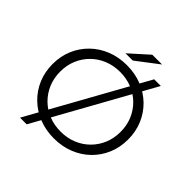

<svg xmlns="http://www.w3.org/2000/svg" viewBox="-242 -1067 1322 1322"><g transform="rotate(45 419.5 -405.5)"><path d="M419.8 6.4Q340.7 6.4 273.4 -20.4Q206 -47.2 156.4 -95.5Q106.8 -143.7 79.2 -208.4Q51.6 -273.2 51.6 -350Q51.6 -426.8 79.2 -491.6Q106.8 -556.3 156.5 -604.6Q206.2 -653 273.3 -679.7Q340.4 -706.4 419.7 -706.4Q499 -706.4 565.9 -679.8Q632.9 -653.2 682.5 -605Q732.1 -556.8 759.6 -491.9Q787.2 -427 787.2 -349.9Q787.2 -272.9 759.6 -208Q732.1 -143.2 682.5 -95Q632.9 -46.8 565.9 -20.2Q499 6.4 419.8 6.4ZM419.7 -59.6Q482.6 -59.6 536.2 -81.3Q589.7 -103 629.4 -142.5Q669.2 -181.9 691.3 -234.7Q713.4 -287.4 713.4 -350.2Q713.4 -412.9 691.3 -465.5Q669.3 -518 629.5 -557.5Q589.8 -597 536.2 -618.7Q482.6 -640.4 419.7 -640.4Q356.8 -640.4 303.1 -618.6Q249.3 -596.9 209.5 -557.4Q169.6 -517.9 147.6 -465.3Q125.5 -412.7 125.5 -350.2Q125.5 -287.6 147.5 -234.9Q169.6 -182.2 209.4 -142.5Q249.2 -102.8 303 -81.2Q356.8 -59.6 419.7 -59.6ZM154.3 70 620.8 -770H685.7L219.2 70ZM354.3 -757 492 -880.6H587L425.1 -757Z"/></g></svg>

Font: Montserrat Thin
Style: Regular
Weight: 100
Designer: Julieta Ulanovsky
Foundry: Julieta Ulanovsky
Version: Version 9.000